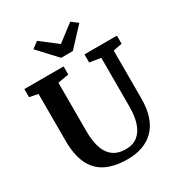

<svg xmlns="http://www.w3.org/2000/svg" viewBox="-225 -1127 1192 1282"><g transform="rotate(-30 371.5 -486.0)"><path d="M384.9 8Q284.3 8 217.8 -25.1Q151.2 -58.2 118 -127.9Q84.7 -197.6 84.7 -306.6V-667.3L18.9 -680.5V-743H321.2V-680.5L237 -666.2V-293.9Q237 -233 247.8 -188.2Q258.5 -143.4 279.8 -114Q301.1 -84.6 332.5 -70.3Q363.9 -56.1 405.4 -56.1Q462.4 -56.1 498.3 -85Q534.2 -114 551.2 -166.4Q568.1 -218.9 568.1 -290V-666.7L482.2 -680.5V-743H732.5V-680.5L664.2 -667.3V-298Q664.2 -216.5 643.5 -158.4Q622.9 -100.4 585 -63.6Q547.2 -26.8 496.2 -9.4Q445.2 8 384.9 8ZM335.9 -801 204.1 -943 252.9 -979.6 380.9 -881.4 509 -979.6 557.8 -942.2 426 -801Z"/></g></svg>

Font: Merriweather Light
Style: Regular
Weight: 300
Version: Version 2.100